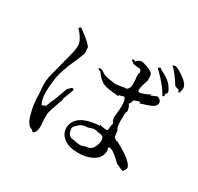

<svg xmlns="http://www.w3.org/2000/svg" viewBox="-176 -1021 1310 1271"><g transform="rotate(30 479.0 -385.5)"><path d="M220 40Q228 40 235 27Q245 9 245 -17L244 -34Q241 -64 241 -87Q241 -93 241 -110Q241 -127 285 -248L284 -246Q283 -246 282 -251L314 -335Q314 -341 304 -344Q293 -341 292.5 -339Q292 -337 272 -318Q236 -213 221 -189Q210 -151 203 -151Q201 -151 200 -152L182 -142Q161 -172 161 -234Q161 -260 168.5 -329Q176 -398 233 -521Q257 -577 257 -588Q257 -598 254 -629Q239 -652 195 -686Q151 -720 149 -720Q137 -710 137 -707Q137 -706 137.5 -705Q138 -704 158 -683Q193 -637 193 -604Q193 -571 173 -499L129 -328Q124 -300 124 -269Q124 -238 129 -205V-192Q129 -124 148.5 -51.5Q168 21 205 28Q213 40 220 40ZM549 10Q603 10 646 -10Q708 -39 708 -101V-103Q703 -113 703 -118Q703 -125 711 -125Q715 -125 731 -119.5Q747 -114 808 -57Q851 -35 864 -35Q868 -35 868 -37L867 -41Q880 -53 880 -67Q880 -86 843.5 -117.5Q807 -149 724 -192L736 -179Q718 -189 705 -204L700 -249Q685 -262 685 -316L686 -347L685 -360Q685 -377 692 -378H689Q686 -378 686 -379Q686 -382 693 -390Q688 -433 674 -439Q689 -454 689 -468V-471Q703 -483 737 -488V-486Q737 -479 732 -476Q799 -496 820.5 -507Q842 -518 847 -538L848 -544Q848 -560 831 -571Q825 -577 818 -577Q815 -577 808 -573.5Q801 -570 770 -558Q772 -565 783 -571Q719 -539 699 -539Q687 -539 687 -553Q687 -576 708 -637Q708 -671 704 -680L700 -689Q685 -703 657 -713Q629 -723 611 -726Q586 -721 576 -705Q562 -708 555 -708Q548 -708 548 -705Q548 -704 551.5 -699Q555 -694 571 -684Q599 -678 617 -678H622Q634 -676 636 -651Q631 -648 631 -632Q631 -620 634 -599L635 -572Q635 -537 626 -532Q618 -518 608 -518L602 -519Q591 -516 533 -508Q501 -513 471.5 -517.5Q442 -522 416 -543Q403 -548 396 -548Q386 -548 386 -542Q386 -536 406 -530Q439 -485 468.5 -470Q498 -455 592 -449L590 -457Q590 -459 592 -459Q594 -459 597 -457Q619 -465 626 -465H628Q643 -450 643 -401Q643 -371 636 -319Q638 -284 648 -281Q650 -275 650 -269Q650 -262 646 -257Q645 -229 642 -220Q640 -216 630 -216Q615 -216 581 -224Q580 -213 579 -213Q578 -213 576 -218Q410 -205 397 -105V-95Q397 -57 426 -29Q455 -1 499 6Q525 10 549 10ZM527 -42Q506 -42 481 -50H479Q438 -50 430 -94Q428 -101 428 -107Q428 -125 450 -140Q473 -168 517 -168H520Q548 -180 569 -180Q583 -180 593 -175Q637 -173 638 -153Q641 -145 641 -136Q641 -116 629 -90Q612 -53 573 -53H571Q552 -42 527 -42ZM843 -595Q854 -598 854 -606Q854 -611 850 -617Q863 -622 863 -634Q863 -648 839 -680Q815 -712 749 -743Q745 -751 739 -751Q735 -751 730.5 -748Q726 -745 726 -742Q726 -735 740 -725Q809 -656 839 -602Q842 -595 843 -595ZM925 -669Q929 -669 932 -679Q937 -697 937 -709Q937 -743 872 -785Q831 -811 818 -811Q813 -811 812 -808Q800 -807 800 -805V-804Q801 -803 817 -787Q855 -743 882 -698Q886 -691 914 -686Q920 -669 925 -669Z"/></g></svg>

Font: Xiaobo Songti 小帛宋体
Style: Regular
Weight: 400
Version: Version 1.501;March 17, 2024;FontCreator 14.0.0.2814 64-bit